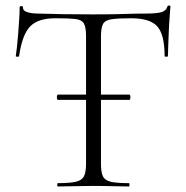

<svg xmlns="http://www.w3.org/2000/svg" viewBox="-20 -674 672 694"><path d="M189 -313Q187 -313 186 -318Q185 -323 186 -327.5Q187 -332 189 -332H447Q450 -332 451 -327.5Q452 -323 451 -318Q450 -313 447 -313ZM180 -608Q117 -608 88.5 -578Q60 -548 49 -471Q49 -469 43 -469Q37 -469 37 -471Q39 -483 41.5 -506Q44 -529 46 -555.5Q48 -582 49.5 -606.5Q51 -631 51 -647Q51 -652 57 -652Q63 -652 63 -647Q63 -637 72.5 -632.5Q82 -628 94.5 -626.5Q107 -625 116 -625Q202 -622 317 -622Q388 -622 429.5 -623.5Q471 -625 510 -625Q543 -625 561.5 -629.5Q580 -634 585 -650Q586 -654 591 -654Q596 -654 596 -650Q595 -635 593 -610Q591 -585 590 -557.5Q589 -530 588 -506.5Q587 -483 587 -471Q587 -469 581 -469Q575 -469 575 -471Q575 -548 549 -578Q523 -608 454 -608Q407 -608 383.5 -604.5Q360 -601 352.5 -587.5Q345 -574 345 -542V-81Q345 -52 352 -37Q359 -22 380.5 -17Q402 -12 446 -12Q448 -12 448 -6Q448 0 446 0Q420 0 387.5 -1Q355 -2 317 -2Q281 -2 248.5 -1Q216 0 189 0Q187 0 187 -6Q187 -12 189 -12Q232 -12 254 -17Q276 -22 283.5 -37Q291 -52 291 -81V-544Q291 -576 283 -589.5Q275 -603 251 -605.5Q227 -608 180 -608Z"/></svg>

Font: Cormorant Light Light
Style: Regular
Weight: 300
Version: Version 4.000